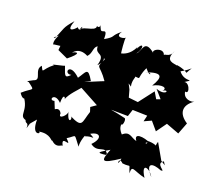

<svg xmlns="http://www.w3.org/2000/svg" viewBox="-105 -701 993 883"><g transform="rotate(20 392.0 -259.0)"><path d="M746 -49 724 -63 680 -140C668 -106 694 -126 637 -128C637 -99 610 -123 650 -121C608 -141 559 -143 585 -109C553 -117 543 -144 508 -112C540 -97 487 -123 494 -159C500 -149 508 -183 499 -190C425 -207 441 -201 427 -205L509 -204L520 -238L592 -236L585 -206L620 -222L654 -182L690 -232L754 -208L776 -265C729 -295 723 -336 774 -371C760 -362 721 -366 718 -400C746 -391 718 -460 692 -435C753 -475 701 -434 666 -480C719 -509 718 -529 694 -483C678 -496 629 -506 642 -499C629 -505 578 -498 609 -558C595 -515 560 -539 570 -516C567 -563 499 -529 521 -515C459 -567 469 -505 447 -488C474 -523 461 -552 441 -508C445 -539 438 -477 381 -464C380 -468 373 -528 377 -542C382 -534 322 -519 351 -559C305 -522 335 -528 285 -499C285 -562 265 -514 255 -537C237 -574 259 -535 234 -544C238 -514 158 -526 160 -489C180 -557 174 -478 153 -509C138 -490 107 -469 129 -530C87 -482 98 -485 70 -424C79 -434 46 -413 84 -443C62 -405 77 -388 75 -397L107 -401L105 -380L155 -357C208 -399 193 -405 167 -390C165 -384 187 -428 239 -400C259 -420 249 -447 269 -458C269 -412 317 -446 297 -376C334 -410 302 -428 320 -412C293 -356 306 -387 353 -318L338 -312L266 -282L294 -297C260 -356 259 -327 233 -291C171 -350 162 -283 200 -293C177 -270 175 -272 158 -323C161 -320 82 -306 110 -308C61 -270 76 -250 58 -286C29 -256 84 -222 44 -210C44 -210 5 -191 27 -195C70 -162 55 -178 9 -136C34 -96 48 -130 27 -126C71 -69 35 -36 73 -26C79 -6 91 -24 90 8C103 -29 86 -3 122 -46C121 38 167 7 149 3C205 -7 217 28 221 21C250 49 266 24 274 27C246 -24 324 32 279 -12C322 -38 301 -48 344 6C340 -18 357 -64 356 -49C388 -63 412 -46 374 -68C417 -93 435 -66 395 -26C437 7 461 -47 480 -2C420 6 444 -5 487 -31C459 38 470 42 548 -10C540 47 530 -22 560 9C608 15 586 -7 606 41C604 -2 619 23 678 37C636 -29 687 -14 706 23C655 -35 693 -39 736 -21C767 -20 698 -42 736 -65ZM168 -154C137 -145 155 -195 195 -154C195 -209 214 -181 208 -175C218 -206 257 -243 264 -253L358 -202L332 -184L339 -162C319 -104 333 -78 260 -115C279 -111 262 -63 245 -131C251 -114 210 -77 214 -109C196 -148 160 -94 183 -117ZM624 -328 605 -321 586 -353 530 -280 484 -285 474 -321C463 -347 451 -353 476 -336C465 -379 500 -394 459 -388C521 -385 482 -372 514 -440C548 -397 548 -437 517 -421C593 -449 598 -426 566 -374C606 -396 640 -388 618 -367C649 -389 645 -347 590 -367Z"/></g></svg>

Font: Asimov Aggro
Style: Condensed
Weight: 500
Designer: Google
Version: Version 2.000980; 2014